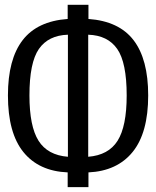

<svg xmlns="http://www.w3.org/2000/svg" viewBox="-20 -756 655 806"><path d="M351.3 -735.9V-676.4Q479.5 -667.2 540.8 -587.2Q602.1 -507.2 602.1 -355.4Q602.1 -198.5 536.9 -118.2Q471.8 -37.9 351.3 -32.3V29.7H264.1V-32.3Q143.1 -37.4 78.2 -117.7Q13.3 -197.9 13.3 -355.4Q13.3 -507.2 74.9 -587.2Q136.4 -667.2 264.1 -676.4V-735.9ZM265.1 -610.3Q183.1 -607.7 143.3 -550.5Q103.6 -493.3 103.6 -355.4Q103.6 -225.6 141.8 -165.1Q180 -104.6 265.1 -97.9ZM350.3 -610.3V-97.9Q435.4 -104.6 473.6 -165.1Q511.8 -225.6 511.8 -355.4Q511.8 -493.3 472.1 -550.5Q432.3 -607.7 350.3 -610.3Z"/></svg>

Font: FiraCode Nerd Font
Style: Regular
Weight: 400
Designer: Carrois Corporate, Edenspiekermann AG, Nikita Prokopov
Foundry: Carrois Corporate, Edenspiekermann AG, Nikita Prokopov
Version: Version 6.002;Nerd Fonts 2.2.2